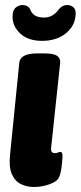

<svg xmlns="http://www.w3.org/2000/svg" viewBox="-20 -738 322 766"><path d="M115 8Q86 8 62.5 -4Q39 -16 27 -44Q15 -72 20 -120L57 -488Q61 -525 130 -525H156Q194 -525 208 -515Q222 -505 220 -487L184 -149Q181 -127 199 -127Q206 -127 211.5 -129.5Q217 -132 221 -132Q226 -132 228 -127Q230 -122 229 -107Q228 -89 225 -67Q222 -45 216 -32Q209 -14 178 -3Q147 8 115 8ZM148 -575Q92 -575 61 -604Q30 -633 30 -671Q30 -697 42.5 -707.5Q55 -718 70 -718Q80 -718 88.5 -713.5Q97 -709 102 -697Q109 -681 122.5 -674.5Q136 -668 156 -668Q191 -668 214 -700Q228 -718 248 -718Q261 -718 271.5 -710Q282 -702 282 -686Q282 -638 244.5 -606.5Q207 -575 148 -575Z"/></svg>

Font: Asap Condensed Condensed ExtraBold
Style: Italic
Weight: 800
Width: 3
Italic angle: -6°
Designer: Pablo Cosgaya
Foundry: Omnibus-Type
Version: Version 3.001; ttfautohint (v1.8.4.7-5d5b)